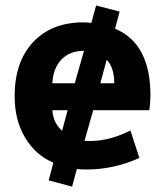

<svg xmlns="http://www.w3.org/2000/svg" viewBox="-20 -617 609 711"><path d="M325.2 -209 293 -95.7Q302.7 -94.7 312.5 -94.7Q385.7 -94.7 462.9 -133.8L496.1 -32.2Q401.4 10.7 300.8 10.7Q280.3 10.7 264.6 8.8L247.1 74.2L160.2 50.8L177.7 -14.6Q112.3 -42 73.2 -106.9Q34.2 -171.9 34.2 -260.7Q34.2 -387.7 102.5 -460.9Q170.9 -534.2 289.1 -534.2Q300.8 -534.2 318.4 -532.2L335.9 -596.7L422.9 -574.2L406.2 -510.7Q537.1 -456.1 537.1 -263.7Q537.1 -240.2 533.2 -209ZM230.5 -209H173.8Q177.7 -160.2 210 -132.8ZM375 -395.5 351.6 -308.6H403.3Q402.3 -369.1 375 -395.5ZM291 -428.7H290Q238.3 -428.7 207.5 -396.5Q176.8 -364.3 173.8 -308.6H256.8Z"/></svg>

Font: Nasu
Style: Bold
Weight: 700
Designer: Ryoko NISHIZUKA (kana &amp; ideographs); Paul D. Hunt (Latin, Greek &amp; Cyrillic); Wenlong ZHANG (bopomofo); Sandoll C
Version: Version 2014.1215